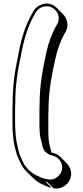

<svg xmlns="http://www.w3.org/2000/svg" viewBox="-20 -820 470 1081"><path d="M218 -796C196 -789 179 -776 168 -757L161 -744C122 -678 98 -597 82 -506C64 -423 51 -340 51 -237C50 -219 50 -202 50 -185V-136C50 -83 53 -31 64 10L69 30C76 62 91 86 103 112C110 124 119 136 129 146L165 181C177 193 191 204 206 212C226 222 248 233 271 238L236 203L246 205L281 240C330 249 371 214 379 175C385 145 374 118 356 100L321 64C306 49 291 43 270 39C269 36 268 34 268 32C266 23 264 14 261 3C252 -24 252 -64 252 -101V-150C252 -165 252 -182 253 -199C253 -310 272 -397 291 -487C303 -541 320 -587 342 -628L349 -640C370 -676 358 -717 335 -740L299 -776C280 -795 251 -806 218 -796ZM248 29V28ZM258 51 276 56C308 63 337 96 329 136C322 168 289 197 249 190L239 188C219 184 198 174 178 164C153 150 129 127 116 105C104 78 90 56 84 27L79 6C69 -33 65 -84 65 -136V-185C65 -202 65 -219 66 -237C66 -339 79 -420 97 -503C113 -593 136 -672 174 -737L181 -750C191 -767 204 -776 223 -782C279 -799 333 -738 301 -682L294 -670C271 -627 253 -581 241 -525C222 -435 203 -346 203 -234C202 -217 202 -200 202 -185V-136C202 -100 202 -58 212 -28C215 -17 216 -9 218 -1C220 16 228 24 234 34Z"/></svg>

Font: Blanket
Style: Poster
Weight: 900
Foundry: Cannot Into Space Fonts
Version: Version 0.9